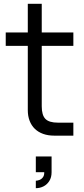

<svg xmlns="http://www.w3.org/2000/svg" viewBox="-20 -710 440 1005"><path d="M10 -470V-540H125.5V-690H198.5V-540H364V-470H198.5V-153.5Q198.5 -107 217.8 -87.5Q237 -68 283 -68H364V0H263.5Q231.5 0 205.8 -9.2Q180 -18.5 162.2 -35.8Q144.5 -53 135 -77.8Q125.5 -102.5 125.5 -133.5V-470ZM167.5 236Q175.5 236 186.2 232Q197 228 204.2 218.5Q211.5 209 211.5 195Q211.5 193.5 211.5 191.5H167.5V109H250V191.5Q250 218.5 238.2 237.2Q226.5 256 207.8 265.5Q189 275 167.5 275Z"/></svg>

Font: Vela Sans
Style: Regular
Weight: 400
Designer: Principal design: Mikhail Sharanda - project Manrope.
Design modification: Ravid Balaliev
Foundry: Mikhail Sharanda
Version: Version 1.001